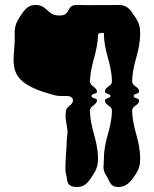

<svg xmlns="http://www.w3.org/2000/svg" viewBox="-20 -748 615 768"><path d="M372 -608C373 -616 388.7 -619 395.7 -615C395.7 -537 426.7 -498 427.7 -422C427.7 -403 399.7 -401 399.7 -382C399.7 -371 421.7 -375 421.7 -364C421.7 -353 399.7 -357 399.7 -346C399.7 -327 427.7 -325 427.7 -306C426.7 -230 395.7 -191 395.7 -113C395.7 -100.9 394 -90.5 394 -80.4C394 -69.7 395.9 -59.4 403.7 -48C418.7 -26 418.7 0 452.7 0C485.7 0 502.7 -21 520.7 -48C535.7 -70 540.7 -88 540.7 -113C540.7 -191 509.7 -230 508.7 -306C508.7 -325 536.7 -327 536.7 -346C536.7 -357 514.7 -353 514.7 -364C514.7 -375 536.7 -371 536.7 -382C536.7 -401 508.7 -403 508.7 -422C509.7 -498 540.7 -537 540.7 -615C540.7 -640 535.7 -658 520.7 -680C502.8 -706.1 490.7 -728 457.7 -728C414.3 -728 368.3 -727.5 333.6 -727.5C316.3 -727.5 301.8 -727.6 291.8 -728C290.7 -728 289.6 -728.1 288.5 -728.1C239.9 -728.1 267.7 -686 217.8 -686C167 -686 170.8 -728.1 122.2 -728.1C121.1 -728.1 120 -728 118.8 -728C88.7 -727 75.7 -705 58.8 -680C44.1 -657.9 38.7 -640.1 38.7 -614.8C38.7 -612.6 38.8 -610.3 38.8 -608C39 -604.2 39.1 -600.4 39.1 -596.7C39.1 -565.9 34.3 -536.4 34.3 -509C34.3 -476.3 41.1 -446.8 70.8 -422C94.8 -402 133.7 -385 177.8 -373C208.7 -364.7 204.1 -364 232 -364C237.6 -364 243.5 -364 249.8 -364C260.3 -364 271.9 -357.4 271.9 -347C271.9 -327.2 246.7 -324 243.8 -305C242.7 -298.2 242.3 -291.9 242.3 -286C242.3 -261.5 249.9 -242.3 249.9 -218.1C249.9 -211.5 249.3 -204.6 247.8 -197C247.2 -193.8 247 -189.6 247 -184.6C247 -158.6 241.6 -111.4 241.6 -78.8C241.6 -65.7 242.4 -55 244.8 -49C250.8 -34 239.9 0.1 288.5 0.1C289.6 0.1 290.7 0 291.8 0C321.7 -1 335.7 -23 351.8 -48C366.6 -70.1 372 -87.9 372 -113.2C372 -115.4 371.9 -117.7 371.8 -120C369.7 -194 341 -232 340 -306C340 -325 366 -327 368 -346C369 -357 346 -353 346 -364C346 -375 369 -371 368 -382C366 -401 340 -403 340 -422C342 -496 370 -534 372 -608Z"/></svg>

Font: Chromatic Etruscan
Style: Regular
Weight: 400
Version: Version 000.910